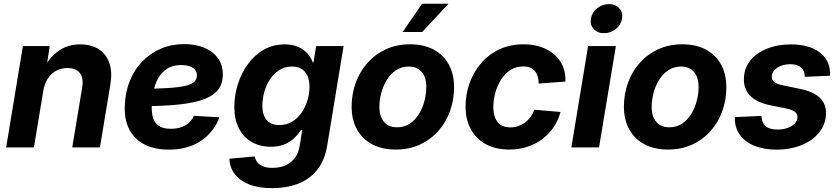

<svg xmlns="http://www.w3.org/2000/svg" viewBox="-20 -770 4382 1003"><path d="M206.1 -294.9 157.2 0H12.2L99.6 -529.3H239.7L219.2 -394L200.7 -398.4Q234.9 -466.8 283.4 -502.4Q332 -538.1 399.4 -538.1Q457 -538.1 496.1 -512.7Q535.2 -487.3 551.3 -440.4Q567.4 -393.6 556.6 -329.1L502 0H357.4L409.2 -312.5Q417.5 -364.3 396.5 -389.4Q375.5 -414.6 332.5 -414.6Q300.8 -414.6 274.2 -400.6Q247.6 -386.7 230 -360.1Q212.4 -333.5 206.1 -294.9Z M862.3 11.7Q788.6 11.7 735.4 -15.1Q682.1 -42 655 -94.7Q627.9 -147.5 632.3 -224.1Q635.3 -292.5 659.2 -350.1Q683.1 -407.7 724.6 -450.2Q766.1 -492.7 821.3 -516.1Q876.5 -539.6 941.9 -539.6Q999.5 -539.6 1045.2 -521.2Q1090.8 -502.9 1117.4 -467.5Q1144 -432.1 1144 -380.9Q1144 -327.6 1114 -294.9Q1084 -262.2 1025.9 -244.9Q967.8 -227.5 883.5 -221.2Q799.3 -214.8 690.4 -214.8L705.6 -306.2Q798.8 -306.2 858.2 -310.1Q917.5 -314 950.4 -322Q983.4 -330.1 996.1 -343.8Q1008.8 -357.4 1008.8 -376.5Q1008.8 -401.4 987.3 -415.8Q965.8 -430.2 926.8 -430.2Q880.9 -430.2 851.3 -410.2Q821.8 -390.1 804.9 -358.4Q788.1 -326.7 781 -290Q773.9 -253.4 772.9 -220.2Q771 -185.5 778.6 -157.7Q786.1 -129.9 808.3 -113.5Q830.6 -97.2 873 -97.2Q918.5 -97.2 949.2 -115.7Q980 -134.3 992.7 -165L1126 -157.2Q1098.6 -81.1 1030.3 -34.7Q961.9 11.7 862.3 11.7Z M1402.3 212.9Q1329.6 212.9 1280.5 193.1Q1231.4 173.3 1205.8 138.7Q1180.2 104 1178.2 59.1L1310.5 47.4Q1314 64.9 1324.5 78.1Q1335 91.3 1354.5 99.1Q1374 106.9 1403.8 106.9Q1461.4 106.9 1499 76.9Q1536.6 46.9 1545.4 -7.8L1559.1 -91.3H1552.7Q1535.2 -64.5 1512.7 -44.7Q1490.2 -24.9 1461.4 -14.2Q1432.6 -3.4 1395 -3.4Q1337.4 -3.4 1294.7 -28.1Q1252 -52.7 1228 -99.4Q1204.1 -146 1204.1 -210.9Q1204.1 -271.5 1222.4 -329.8Q1240.7 -388.2 1274.9 -435.3Q1309.1 -482.4 1357.9 -510.3Q1406.7 -538.1 1467.3 -538.1Q1498 -538.1 1522.2 -530.5Q1546.4 -522.9 1564.5 -509.8Q1582.5 -496.6 1595 -479.5Q1607.4 -462.4 1614.3 -443.4L1617.7 -443.8L1631.8 -529.3H1774.9L1689 -8.3Q1675.8 69.8 1636 118.7Q1596.2 167.5 1536.1 190.2Q1476.1 212.9 1402.3 212.9ZM1439 -116.7Q1477.1 -116.7 1506.3 -134.5Q1535.6 -152.3 1555.9 -181.9Q1576.2 -211.4 1586.4 -246.8Q1596.7 -282.2 1596.7 -317.9Q1596.7 -366.7 1573.2 -394.5Q1549.8 -422.4 1505.4 -422.4Q1468.3 -422.4 1439.2 -404.1Q1410.2 -385.7 1390.4 -355.7Q1370.6 -325.7 1360.6 -289.6Q1350.6 -253.4 1350.6 -217.3Q1350.6 -168.9 1373.3 -142.8Q1396 -116.7 1439 -116.7Z M2046.9 11.2Q1975.1 11.2 1923.6 -16.6Q1872.1 -44.4 1844.5 -94.7Q1816.9 -145 1816.9 -212.9Q1816.9 -278.3 1838.1 -337.2Q1859.4 -396 1899.7 -441.4Q1939.9 -486.8 1996.3 -512.7Q2052.7 -538.6 2122.1 -538.6Q2194.3 -538.6 2245.8 -510.7Q2297.4 -482.9 2324.7 -432.4Q2352.1 -381.8 2352.1 -314Q2352.1 -249.5 2331.3 -190.9Q2310.5 -132.3 2270.5 -86.7Q2230.5 -41 2174.1 -14.9Q2117.7 11.2 2046.9 11.2ZM2053.7 -105Q2092.3 -105 2121.3 -124.5Q2150.4 -144 2169.4 -175.8Q2188.5 -207.5 2197.8 -244.6Q2207 -281.7 2207 -316.4Q2207 -349.6 2196.3 -373.3Q2185.5 -397 2165 -409.7Q2144.5 -422.4 2115.2 -422.4Q2077.1 -422.4 2048.3 -402.8Q2019.5 -383.3 2000.2 -351.8Q1981 -320.3 1971.4 -283.2Q1961.9 -246.1 1961.9 -210.4Q1961.9 -161.6 1986.1 -133.3Q2010.3 -105 2053.7 -105ZM2083.5 -603 2185.1 -750.5H2323.2L2185.5 -603Z M2640.1 11.2Q2569.3 11.2 2518.1 -16.6Q2466.8 -44.4 2439.5 -95Q2412.1 -145.5 2412.1 -212.9Q2412.1 -275.4 2432.4 -333.7Q2452.6 -392.1 2491.9 -438.5Q2531.2 -484.9 2587.6 -511.7Q2644 -538.6 2715.3 -538.6Q2765.1 -538.6 2805.9 -524.7Q2846.7 -510.7 2876 -485.1Q2905.3 -459.5 2920.4 -423.8Q2935.5 -388.2 2933.6 -343.8L2793.9 -333.5Q2793.9 -353 2789.3 -369.4Q2784.7 -385.7 2775.1 -397.7Q2765.6 -409.7 2750.5 -416.3Q2735.4 -422.9 2713.9 -422.9Q2674.8 -422.9 2645.5 -403.6Q2616.2 -384.3 2596.7 -352.8Q2577.1 -321.3 2567.1 -283.7Q2557.1 -246.1 2557.1 -210Q2557.1 -177.7 2566.7 -154.1Q2576.2 -130.4 2595.9 -117.4Q2615.7 -104.5 2645.5 -104.5Q2668 -104.5 2687.5 -111.3Q2707 -118.2 2723.6 -130.4Q2740.2 -142.6 2752.2 -159.7Q2764.2 -176.8 2771.5 -196.8L2908.2 -185.1Q2896 -140.6 2871.3 -104.5Q2846.7 -68.4 2811.8 -42.5Q2776.9 -16.6 2733.4 -2.7Q2689.9 11.2 2640.1 11.2Z M2964.8 0 3052.2 -529.3H3197.3L3109.4 0ZM3135.3 -596.7Q3101.1 -596.7 3081.3 -618.7Q3061.5 -640.6 3066.9 -672.9Q3072.3 -705.1 3099.4 -726.8Q3126.5 -748.5 3160.6 -748.5Q3195.3 -748.5 3215.1 -726.8Q3234.9 -705.1 3229.5 -672.9Q3224.6 -640.6 3197.3 -618.7Q3169.9 -596.7 3135.3 -596.7Z M3469.2 11.2Q3397.5 11.2 3345.9 -16.6Q3294.4 -44.4 3266.8 -94.7Q3239.3 -145 3239.3 -212.9Q3239.3 -278.3 3260.5 -337.2Q3281.7 -396 3322 -441.4Q3362.3 -486.8 3418.7 -512.7Q3475.1 -538.6 3544.4 -538.6Q3616.7 -538.6 3668.2 -510.7Q3719.7 -482.9 3747.1 -432.4Q3774.4 -381.8 3774.4 -314Q3774.4 -249.5 3753.7 -190.9Q3732.9 -132.3 3692.9 -86.7Q3652.8 -41 3596.4 -14.9Q3540 11.2 3469.2 11.2ZM3476.1 -105Q3514.6 -105 3543.7 -124.5Q3572.8 -144 3591.8 -175.8Q3610.8 -207.5 3620.1 -244.6Q3629.4 -281.7 3629.4 -316.4Q3629.4 -349.6 3618.7 -373.3Q3607.9 -397 3587.4 -409.7Q3566.9 -422.4 3537.6 -422.4Q3499.5 -422.4 3470.7 -402.8Q3441.9 -383.3 3422.6 -351.8Q3403.3 -320.3 3393.8 -283.2Q3384.3 -246.1 3384.3 -210.4Q3384.3 -161.6 3408.4 -133.3Q3432.6 -105 3476.1 -105Z M4037.1 11.7Q3972.7 11.7 3923.8 -7.3Q3875 -26.4 3847.4 -62.3Q3819.8 -98.1 3818.8 -148.4Q3818.8 -150.9 3818.8 -153.3Q3818.8 -155.8 3818.8 -158.2L3958 -164.6Q3959 -128.4 3979.5 -110.8Q4000 -93.3 4042.5 -93.3Q4069.3 -93.3 4092.5 -101.1Q4115.7 -108.9 4130.4 -123.3Q4145 -137.7 4146 -156.7Q4146.5 -174.3 4133.1 -185.3Q4119.6 -196.3 4090.3 -202.6L4001 -220.7Q3932.6 -234.9 3898.4 -270.5Q3864.3 -306.2 3866.2 -359.9Q3867.7 -415 3900.6 -455.1Q3933.6 -495.1 3988.5 -516.6Q4043.5 -538.1 4110.4 -538.1Q4204.6 -538.1 4258.8 -498.8Q4313 -459.5 4315.9 -393.6Q4316.4 -389.2 4316.4 -384.3Q4316.4 -379.4 4315.9 -374.5L4184.1 -368.7Q4184.6 -399.9 4165.3 -417.2Q4146 -434.6 4108.4 -434.6Q4083.5 -434.6 4061.5 -426.5Q4039.6 -418.5 4026.1 -404.1Q4012.7 -389.6 4011.7 -370.6Q4010.7 -353.5 4023.4 -342.5Q4036.1 -331.5 4064.9 -325.2L4159.2 -305.7Q4229.5 -291.5 4263.2 -258.8Q4296.9 -226.1 4294.9 -174.3Q4293.5 -131.8 4272.9 -97.4Q4252.4 -63 4217 -38.6Q4181.6 -14.2 4135.5 -1.2Q4089.4 11.7 4037.1 11.7Z"/></svg>

Font: Inter 24pt
Style: Bold Italic
Weight: 700
Italic angle: -9.3988°
Version: Version 4.001;git-66647c0bb